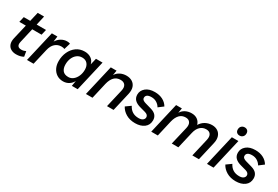

<svg xmlns="http://www.w3.org/2000/svg" viewBox="63 -1704 3924 2706"><g transform="rotate(30 2025.5 -350.5)"><path d="M226 9Q178 9 142 -11.5Q106 -32 91 -72.5Q76 -113 89 -172L145 -411H39L60 -500H165L200 -650H304L270 -500H422L401 -411H249L195 -175Q174 -85 260 -85Q279 -85 296 -89.5Q313 -94 330 -102L344 -19Q295 9 226 9Z M401 0 517 -500H607L596 -411Q623 -457 667.5 -483.5Q712 -510 762 -510Q792 -510 811 -501L780 -397Q770 -402 758 -404.5Q746 -407 728 -407Q670 -407 627.5 -369.5Q585 -332 568 -258L508 0Z M990 8Q931 8 887.5 -20Q844 -48 819.5 -97Q795 -146 795 -211Q795 -291 826 -359Q857 -427 914 -468.5Q971 -510 1050 -510Q1110 -510 1153.5 -480.5Q1197 -451 1210 -395L1235 -500H1342L1226 0H1131L1146 -87Q1123 -43 1082 -17.5Q1041 8 990 8ZM1024 -82Q1067 -82 1101.5 -109.5Q1136 -137 1156.5 -184Q1177 -231 1177 -288Q1177 -347 1146.5 -383Q1116 -419 1060 -419Q1013 -419 977.5 -392.5Q942 -366 922 -320.5Q902 -275 902 -217Q902 -155 931.5 -118.5Q961 -82 1024 -82Z M1360 0 1476 -500H1570L1557 -421Q1584 -465 1629.5 -487.5Q1675 -510 1728 -510Q1783 -510 1823 -485.5Q1863 -461 1879 -414.5Q1895 -368 1880 -302L1810 0H1703L1771 -292Q1785 -351 1761.5 -384Q1738 -417 1686 -417Q1623 -417 1584 -376.5Q1545 -336 1527 -261L1467 0Z M2164 11Q2077 11 2014.5 -26Q1952 -63 1922 -121L2003 -179Q2054 -76 2171 -76Q2216 -76 2239 -94.5Q2262 -113 2262 -140Q2262 -180 2208 -196L2124 -219Q2057 -236 2024 -269.5Q1991 -303 1991 -356Q1991 -421 2044 -465.5Q2097 -510 2191 -510Q2265 -510 2320.5 -481Q2376 -452 2406 -400L2328 -341Q2307 -378 2270 -401Q2233 -424 2185 -424Q2139 -424 2116.5 -408Q2094 -392 2094 -364Q2094 -341 2111.5 -327.5Q2129 -314 2156 -307L2254 -279Q2313 -262 2339.5 -229.5Q2366 -197 2366 -151Q2366 -74 2309.5 -31.5Q2253 11 2164 11Z M2423 0 2539 -500H2633L2620 -421Q2646 -465 2691 -487.5Q2736 -510 2789 -510Q2846 -510 2884 -482.5Q2922 -455 2936 -406Q2968 -458 3017 -484Q3066 -510 3123 -510Q3175 -510 3213.5 -485.5Q3252 -461 3268 -413.5Q3284 -366 3268 -299L3199 0H3092L3160 -293Q3173 -351 3151.5 -384Q3130 -417 3080 -417Q3023 -417 2983 -379Q2943 -341 2927 -270L2864 0H2757L2826 -293Q2839 -351 2817 -384Q2795 -417 2746 -417Q2685 -417 2646.5 -376.5Q2608 -336 2590 -261L2530 0Z M3553 -500 3437 0H3330L3446 -500ZM3527 -574Q3498 -574 3480.5 -591Q3463 -608 3463 -637Q3463 -672 3484 -692Q3505 -712 3535 -712Q3564 -712 3581.5 -695Q3599 -678 3599 -649Q3599 -614 3578 -594Q3557 -574 3527 -574Z M3801 11Q3714 11 3651.5 -26Q3589 -63 3559 -121L3640 -179Q3691 -76 3808 -76Q3853 -76 3876 -94.5Q3899 -113 3899 -140Q3899 -180 3845 -196L3761 -219Q3694 -236 3661 -269.5Q3628 -303 3628 -356Q3628 -421 3681 -465.5Q3734 -510 3828 -510Q3902 -510 3957.5 -481Q4013 -452 4043 -400L3965 -341Q3944 -378 3907 -401Q3870 -424 3822 -424Q3776 -424 3753.5 -408Q3731 -392 3731 -364Q3731 -341 3748.5 -327.5Q3766 -314 3793 -307L3891 -279Q3950 -262 3976.5 -229.5Q4003 -197 4003 -151Q4003 -74 3946.5 -31.5Q3890 11 3801 11Z"/></g></svg>

Font: Prodigy Sans Medium
Style: Italic
Weight: 500
Italic angle: -13°
Designer: Wei Huang
Foundry: Wei Huang
Version: Version 1.003; ttfautohint (v1.8.3)